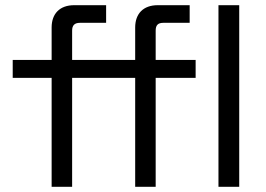

<svg xmlns="http://www.w3.org/2000/svg" viewBox="-20 -720 1024 740"><path d="M179 0H258V-420H501V0H580V-420H734V-489H580V-602C580 -622 588 -632 609 -632H711V-700H588C532 -700 501 -667 501 -614V-489H258V-602C258 -622 267 -632 288 -632H389V-700H266C210 -700 179 -667 179 -614V-489H29V-420H179ZM822 0H902V-700H822Z"/></svg>

Font: Meta Space
Style: Regular
Weight: 400
Designer: Meta Pool / Florian Karsten
Foundry: Meta Pool / Florian Karsten
Version: Version 2.000;Glyphs 3.1.1 (3137)